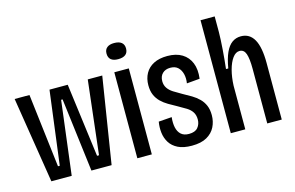

<svg xmlns="http://www.w3.org/2000/svg" viewBox="-89 -911 1748 1139"><g transform="rotate(-15 784.5 -342.0)"><path d="M104 0 20 -528H111L165 -76H176L234 -528H346L405 -76H417L469 -528H558L474 0H350L294 -452H285L229 0Z M632 0V-528H721V0ZM675 -597Q646 -597 631 -609.5Q616 -622 616 -647Q616 -671 631.5 -683.5Q647 -696 675 -696Q705 -696 720.5 -683.5Q736 -671 736 -647Q736 -622 720.5 -609.5Q705 -597 675 -597Z M965 12Q913 12 880 -4.5Q847 -21 830 -48.5Q813 -76 809 -109.5Q805 -143 811 -177L892 -183Q888 -147 894 -119.5Q900 -92 917.5 -76Q935 -60 966 -60Q1004 -60 1021 -80.5Q1038 -101 1038 -130Q1038 -156 1026.5 -174.5Q1015 -193 992.5 -207Q970 -221 939 -238Q915 -251 891 -265Q867 -279 848 -297.5Q829 -316 818 -341Q807 -366 807 -401Q807 -442 824.5 -473.5Q842 -505 876 -522.5Q910 -540 960 -540Q1014 -540 1050 -518Q1086 -496 1102 -456Q1118 -416 1111 -360L1031 -353Q1036 -384 1029.5 -410Q1023 -436 1006 -452Q989 -468 959 -468Q929 -468 911 -450.5Q893 -433 893 -403Q893 -379 905 -361Q917 -343 939 -329Q961 -315 988 -300Q1016 -285 1041 -270Q1066 -255 1085 -236Q1104 -217 1114.5 -192Q1125 -167 1125 -133Q1125 -94 1108.5 -61Q1092 -28 1057 -8Q1022 12 965 12Z M1206 0V-331V-694H1293V-598Q1293 -577 1291.5 -549.5Q1290 -522 1288 -492.5Q1286 -463 1283 -433Q1280 -403 1277 -375H1291Q1301 -434 1317.5 -470Q1334 -506 1357.5 -523Q1381 -540 1412 -540Q1465 -540 1492 -492.5Q1519 -445 1519 -347V0H1430V-335Q1430 -398 1419.5 -428Q1409 -458 1382 -458Q1358 -458 1339 -432Q1320 -406 1308.5 -363Q1297 -320 1295 -268V0Z"/></g></svg>

Font: Bricolage Grotesque 36pt Condensed
Style: Regular
Weight: 400
Width: 3
Designer: Mathieu Triay
Foundry: Atelier Triay
Version: Version 1.001;gftools[0.9.33.dev8+g029e19f]